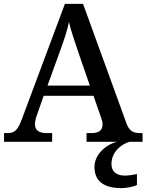

<svg xmlns="http://www.w3.org/2000/svg" viewBox="-20 -734 758 994"><path d="M1 0H250V-45H222C181 -45 161 -60 161 -91C161 -104 165 -122 171 -138L206 -238H464L502 -129C507 -115 511 -103 511 -90C511 -59 491 -45 454 -45H428V0H587C526 14 469 68 469 130C469 206 521 240 609 240C630 240 668 234 689 224V167C665 172 644 175 626 175C586 175 557 157 557 115C557 52 608 13 650 0H718V-45H706C667 -45 648 -57 633 -100L410 -714H316L95 -122C72 -59 56 -45 18 -45H1ZM226 -291 293 -476C314 -534 327 -573 337 -620C348 -573 365 -524 384 -468L445 -291Z"/></svg>

Font: Noto Serif Myanmar Medium
Style: Regular
Weight: 500
Designer: Ben Mitchell and the Monotype Design Team
Foundry: Monotype Imaging Inc.
Version: Version 2.106